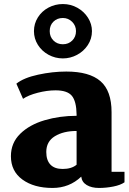

<svg xmlns="http://www.w3.org/2000/svg" viewBox="-20 -916 639 950"><path d="M34 0ZM532 -361V-66H596V-14Q576 0 540.5 7Q505 14 470 14Q433 14 409 -0.5Q385 -15 382 -42Q323 14 240 14Q148 14 91 -27.5Q34 -69 34 -143Q34 -209 80 -254Q126 -299 200.5 -321Q275 -343 359 -343V-349Q358 -415 335.5 -442Q313 -469 255 -469Q213 -469 166.5 -457Q120 -445 94 -427L61 -502Q97 -531 168.5 -546.5Q240 -562 308 -562Q422 -562 477 -514.5Q532 -467 532 -361ZM209 -164Q209 -123 229.5 -101.5Q250 -80 290 -80Q334 -80 359 -101V-268Q294 -268 251.5 -242Q209 -216 209 -164ZM435 -762Q435 -724 414.5 -693Q394 -662 361 -644.5Q328 -627 291 -627Q253 -627 220 -645Q187 -663 167.5 -694Q148 -725 148 -762Q148 -799 167.5 -830Q187 -861 220 -878.5Q253 -896 291 -896Q330 -896 363 -877.5Q396 -859 415.5 -828Q435 -797 435 -762ZM226 -762Q226 -734 244.5 -715.5Q263 -697 291 -697Q319 -697 337.5 -715.5Q356 -734 356 -762Q356 -789 337 -808Q318 -827 291 -827Q263 -827 244.5 -809Q226 -791 226 -762Z"/></svg>

Font: Martel Heavy
Style: Regular
Weight: 900
Designer: Dan Reynolds
Foundry: Dan Reynolds
Version: Version 1.001; ttfautohint (v1.1) -l 5 -r 5 -G 72 -x 0 -D la